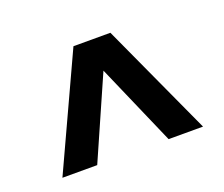

<svg xmlns="http://www.w3.org/2000/svg" viewBox="-66 -844 588 503"><g transform="rotate(-20 228.5 -593.0)"><path d="M32 -436 177 -750H280L424 -436H328L229 -663L129 -436Z"/></g></svg>

Font: Saira SemiExpanded SemiBold
Style: Regular
Weight: 600
Width: 6
Designer: Hector Gatti with collaboration of the Omnibus-Type team
Foundry: Omnibus-Type
Version: Version 1.101